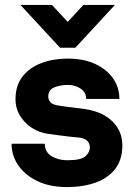

<svg xmlns="http://www.w3.org/2000/svg" viewBox="-20 -749 544 780"><path d="M224 -555 63 -729H191L255 -660L319 -729H447L286 -555ZM252 11Q183 11 132.5 -13Q82 -37 54.5 -77Q27 -117 27 -165H162Q162 -131 189.5 -114.5Q217 -98 253 -98Q310 -98 327.5 -114.5Q345 -131 345 -149Q345 -184 303 -190Q289 -191 261.5 -194Q234 -197 206.5 -201Q179 -205 165 -207Q111 -219 77 -257.5Q43 -296 43 -346Q43 -401 71 -437.5Q99 -474 147.5 -492.5Q196 -511 255 -511Q319 -511 366 -489.5Q413 -468 439 -431Q465 -394 465 -347H330Q330 -374 307.5 -389Q285 -404 256 -404Q225 -404 200.5 -394Q176 -384 176 -356Q176 -345 184.5 -334Q193 -323 225 -319Q231 -318 249.5 -315.5Q268 -313 290.5 -310.5Q313 -308 331 -305Q398 -294 437.5 -255Q477 -216 477 -158Q477 -101 448.5 -63.5Q420 -26 369 -7.5Q318 11 252 11Z"/></svg>

Font: Haskoy ExtraBold
Style: Regular
Weight: 800
Designer: Ertekin Erdin
Foundry: Ertekin Erdin
Version: Version 2.000; ttfautohint (v1.8.4.7-5d5b)